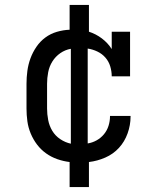

<svg xmlns="http://www.w3.org/2000/svg" viewBox="-20 -648 640 775"><path d="M261 107V6Q236 3 211.5 -5.5Q187 -14 166 -29Q145 -44 129.5 -64.5Q114 -85 104 -109Q94 -133 90.5 -158.5Q87 -184 87 -210V-310Q87 -336 90.5 -362Q94 -388 103 -412.5Q112 -437 127 -459Q142 -481 163 -496.5Q184 -512 209.5 -519.5Q235 -527 261 -528V-628H339V-520Q367 -511 391 -493Q415 -475 431 -450V-520H505V-340H431Q431 -360 425 -380Q419 -400 405.5 -415.5Q392 -431 373 -440Q354 -449 334 -452V-69Q353 -72 370 -81.5Q387 -91 399.5 -106Q412 -121 418 -140Q424 -159 424 -178V-180H507V-177Q507 -143 495 -109.5Q483 -76 460 -51Q437 -26 405 -12Q373 2 339 6V107ZM266 -68V-451Q243 -447 223.5 -433.5Q204 -420 191.5 -400Q179 -380 174.5 -356.5Q170 -333 170 -310V-210Q170 -187 174.5 -163.5Q179 -140 191 -120Q203 -100 223 -86.5Q243 -73 266 -68Z"/></svg>

Font: Iosevka Etoile
Style: Regular
Weight: 400
Designer: Belleve Invis
Foundry: Belleve Invis
Version: Version 33.2.4